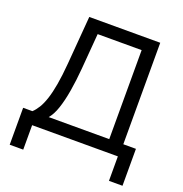

<svg xmlns="http://www.w3.org/2000/svg" viewBox="-153 -862 1096 1152"><g transform="rotate(20 395.0 -286.0)"><path d="M34.7 156.2V-79.6H93.8Q111.8 -96.2 127.7 -122.1Q143.6 -147.9 156.7 -187.7Q169.9 -227.5 179.9 -284.9Q189.9 -342.3 196.3 -420.9L221.2 -727.5H674.3V-79.6H754.9V156.2H668.5V0H121.1V156.2ZM197.8 -79.6H584.5V-647.9H303.7L285.2 -420.9Q278.8 -342.8 267.3 -275.1Q255.9 -207.5 239 -157.5Q222.2 -107.4 197.8 -79.6Z"/></g></svg>

Font: Inter 24pt
Style: Regular
Weight: 400
Designer: Rasmus Andersson
Foundry: rsms
Version: Version 4.001;git-66647c0bb